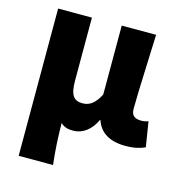

<svg xmlns="http://www.w3.org/2000/svg" viewBox="-113 -669 909 971"><g transform="rotate(15 342.0 -183.5)"><path d="M72 202H252C243 124 240 66 239 -15C257 4 280 8 305 8C353 8 396 -23 422 -79H425C445 -18 498 14 579 14C629 14 657 5 682 -6L661 -137C649 -132 635 -130 625 -130C592 -130 572 -141 572 -178C572 -269 581 -438 585 -569H405V-208C379 -158 352 -138 315 -138C270 -138 249 -161 249 -239V-569H72Z"/></g></svg>

Font: Noto Sans T Chinese Black
Style: Bold
Weight: 900
Designer: Ryoko NISHIZUKA (kana & ideographs); Paul D. Hunt (Latin, Greek & Cyrillic); Wenlong ZHANG (bopomofo); Sandoll Communica
Foundry: Adobe Systems Incorporated
Version: Version 1.000;PS 1;hotconv 1.0.78;makeotf.lib2.5.61930